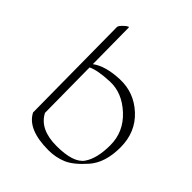

<svg xmlns="http://www.w3.org/2000/svg" viewBox="-170 -648 773 773"><g transform="rotate(45 216.5 -262.0)"><path d="M117.2 -324.7 119.6 -68.4Q151.4 -6.8 246.8 -6.8Q342.3 -6.8 370.1 -46.9Q397.9 -86.9 397.9 -162.6Q397.9 -238.3 340.3 -291.7Q282.7 -345.2 215.3 -342.5Q147.9 -339.8 117.2 -324.7ZM117.2 -343.3Q158.2 -374 236.8 -377.2Q315.4 -380.4 374.3 -325.9Q433.1 -271.5 433.1 -184.8Q433.1 -98.1 390.6 -49.8Q348.1 -1.5 312.5 13.4Q276.9 28.3 235.8 28.3Q117.2 28.3 84.5 -35.6Q84.5 -36.1 84.5 -36.6L80.1 -517.6Q80.1 -525.9 97.7 -541.5Q115.2 -557.1 115.2 -548.8Z"/></g></svg>

Font: ML-NILA03
Style: Regular
Weight: 400
Designer: CLT@C-DIT
Version: Version ML-NILA03 1.0